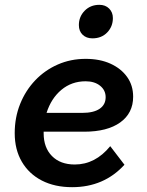

<svg xmlns="http://www.w3.org/2000/svg" viewBox="-20 -760 608 796"><path d="M496 -77Q411 16 279 16Q207 16 153.5 -11.5Q100 -39 70.5 -89.5Q41 -140 41 -208Q41 -273 63.5 -329Q86 -385 126 -427Q166 -469 219.5 -492.5Q273 -516 335 -516Q394 -516 438 -496Q482 -476 507 -441Q532 -406 532 -359Q532 -291 478.5 -252.5Q425 -214 329 -214H161Q161 -211 161 -207Q161 -148 195.5 -113Q230 -78 290 -78Q375 -78 437 -154ZM335 -423Q277 -423 234.5 -387.5Q192 -352 173 -292H321Q368 -292 393 -309Q418 -326 418 -357Q418 -386 395 -404.5Q372 -423 335 -423ZM363 -601Q338 -601 322.5 -616Q307 -631 307 -656Q307 -691 331 -715.5Q355 -740 392 -740Q417 -740 432.5 -724.5Q448 -709 448 -685Q448 -650 424.5 -625.5Q401 -601 363 -601Z"/></svg>

Font: Wix Madefor Text SemiBold
Style: Italic
Weight: 600
Italic angle: -12°
Designer: Dalton Maag Ltd
Foundry: Dalton Maag Ltd
Version: Version 3.100